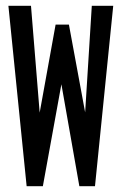

<svg xmlns="http://www.w3.org/2000/svg" viewBox="-20 -643 415 663"><path d="M72 0H128L192 -352L254 0H308L371 -623H297L274 -255L218 -558H172L117 -254L87 -623H9Z"/></svg>

Font: Inconsolata Condensed
Style: Bold
Weight: 700
Width: 3
Monospace: yes
Designer: Raph Levien, Cyreal, Brenton Simpson
Foundry: Raph Levien, Cyreal, Google
Version: Version 3.100